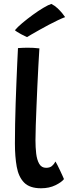

<svg xmlns="http://www.w3.org/2000/svg" viewBox="-20 -966 362 1004"><path d="M314.5 -29.5Q302.5 -13.5 270 2.5Q237.5 18.5 194.5 18.5Q135.5 18.5 106.2 -11.2Q77 -41 67.5 -94Q58 -147 58 -216Q58 -263 59 -316.2Q60 -369.5 61.8 -424.5Q63.5 -479.5 65.8 -532.2Q68 -585 70 -631.8Q72 -678.5 74 -714.5Q101.5 -716.5 124 -716.5Q139.5 -716.5 154.2 -715.8Q169 -715 186 -713Q183.5 -674.5 180.8 -624Q178 -573.5 175.5 -518.2Q173 -463 170.8 -409Q168.5 -355 167 -309Q165.5 -263 165.5 -232Q165.5 -196 169.2 -163.2Q173 -130.5 185 -109.5Q197 -88.5 221 -88.5Q240.5 -88.5 251.5 -97.8Q262.5 -107 270 -121.5Q273 -117 279.8 -103.8Q286.5 -90.5 294 -74.8Q301.5 -59 307.2 -46.2Q313 -33.5 314.5 -29.5ZM248.5 -945.5Q266.5 -936.5 281 -922.8Q295.5 -909 306 -896Q316.5 -883 320.5 -876.5Q305.5 -871 283.2 -860.5Q261 -850 236 -836.8Q211 -823.5 187.8 -810.5Q164.5 -797.5 146.8 -787.2Q129 -777 121.5 -772Q118 -773.5 109 -777.8Q100 -782 89.8 -787.5Q79.5 -793 70.8 -798.5Q62 -804 58 -808Q70.5 -823.5 96 -845Q121.5 -866.5 151 -888Q180.5 -909.5 207 -925.2Q233.5 -941 248.5 -945.5Z"/></svg>

Font: Grandstander Thin Medium
Style: Regular
Weight: 500
Version: Version 1.200